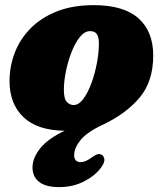

<svg xmlns="http://www.w3.org/2000/svg" viewBox="-20 -506 650 765"><path d="M353.5 -485.5Q473 -485.5 531.8 -433Q590.5 -380.5 590.5 -285Q590.5 -181 536 -116.8Q481.5 -52.5 391.5 -10Q326 20.5 300.8 52.2Q275.5 84 275.5 111.5Q275.5 140 301.5 140Q320 140 344 122.5Q355.5 114 364.2 110Q373 106 382.5 109.5Q392.5 113 395.5 126.8Q398.5 140.5 382 162.5Q358.5 194.5 314.5 217Q270.5 239.5 216 239.5Q162.5 239.5 136 218.8Q109.5 198 109.5 161.5Q109.5 123.5 140.2 85Q171 46.5 237.5 15Q128.5 13.5 73.2 -39.5Q18 -92.5 18 -183Q18 -241.5 38.8 -295.8Q59.5 -350 101.5 -392.8Q143.5 -435.5 206.5 -460.5Q269.5 -485.5 353.5 -485.5ZM273.5 -87.5Q294 -87.5 312.2 -112.2Q330.5 -137 344.5 -175.2Q358.5 -213.5 366.2 -255.5Q374 -297.5 374 -332.5Q374 -360 365.2 -371Q356.5 -382 339 -382Q317 -382 298 -358.2Q279 -334.5 264.8 -297.8Q250.5 -261 242.5 -221Q234.5 -181 234.5 -149Q234.5 -111 246.8 -99.2Q259 -87.5 273.5 -87.5Z"/></svg>

Font: Fraunces 9pt SuperSoft Black
Style: Italic
Weight: 900
Italic angle: -16°
Version: Version 1.000;[0bf87f6ff]